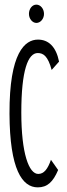

<svg xmlns="http://www.w3.org/2000/svg" viewBox="-20 -799 290 829"><path d="M137 -700C155 -700 170 -718 170 -739C170 -761 155 -779 137 -779C119 -779 105 -761 105 -739C105 -718 120 -700 137 -700ZM143 10C184 10 209 -13 231 -65L200 -109C186 -69 170 -48 145 -48C105 -48 72 -136 72 -313C72 -496 101 -570 143 -570C167 -570 187 -557 203 -497L235 -533C222 -598 189 -628 144 -628C88 -628 20 -573 21 -308C22 -67 76 10 143 10Z"/></svg>

Font: Inconsolata UltraCondensed Thin
Style: Regular
Weight: 100
Width: 1
Monospace: yes
Designer: Raph Levien, Cyreal, Brenton Simpson
Foundry: Raph Levien, Cyreal, Google
Version: Version 3.100